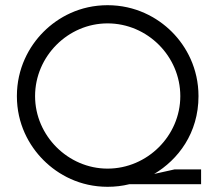

<svg xmlns="http://www.w3.org/2000/svg" viewBox="-20 -709 824 739"><path d="M744 -339C744 -445.2 697.8 -530.2 641.5 -586.5C585.3 -642.7 500.2 -689 394 -689C287.7 -689 203.8 -642.8 147.5 -586.5C91.3 -530.3 45 -445.2 45 -339C45 -232.8 91.2 -148.8 147.5 -92.5C203.8 -36.2 287.8 10 394 10C422.9 10 450.9 6.7 477.9 0H754V-57H652C627.5 -51.5 601.3 -45.7 573.4 -39.5C665.5 -94.4 744 -196.4 744 -339ZM394 -60C241.9 -60 115 -186.9 115 -339C115 -491.9 241.4 -619 394 -619C547.4 -619 674 -492.4 674 -339C674 -186.4 546.9 -60 394 -60Z"/></svg>

Font: GI
Style: Regular
Weight: 400
Designer: Alfredo Marco Pradil
Version: Version 1.01 2015